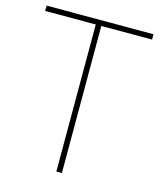

<svg xmlns="http://www.w3.org/2000/svg" viewBox="-108 -792 722 869"><g transform="rotate(15 252.5 -357.0)"><path d="M239 0V-689H2V-714H503V-689H265V0Z"/></g></svg>

Font: Noto Sans UI Thin
Style: Regular
Weight: 250
Designer: Monotype Design Team
Foundry: Monotype Imaging Inc.
Version: Version 1.001